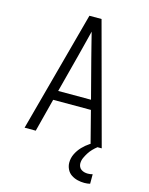

<svg xmlns="http://www.w3.org/2000/svg" viewBox="-138 -821 876 1130"><g transform="rotate(15 300.0 -256.0)"><path d="M65 0 263 -735H337L535 0H467L415 -202H185L133 0ZM200 -260H400L340 -490Q330 -529 320 -568.5Q310 -608 300 -648Q290 -608 280 -568.5Q270 -529 260 -490ZM488 223Q467 223 446.5 218Q426 213 408.5 201.5Q391 190 381.5 170.5Q372 151 372 130Q372 102 384.5 76.5Q397 51 416.5 30.5Q436 10 459.5 -5.5Q483 -21 509 -33V0Q495 11 482.5 24Q470 37 460.5 52Q451 67 443.5 83.5Q436 100 436 118Q436 128 440.5 138Q445 148 454 154Q463 160 473 162.5Q483 165 494 165Q501 165 508.5 164Q516 163 523 161V219Q515 221 506 222Q497 223 488 223Z"/></g></svg>

Font: Iosevka SS04 Light Extended
Style: Regular
Weight: 300
Width: 7
Monospace: yes
Designer: Belleve Invis
Foundry: Belleve Invis
Version: Version 19.0.0; ttfautohint (v1.8.4)